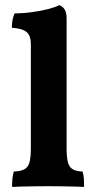

<svg xmlns="http://www.w3.org/2000/svg" viewBox="-20 -737 380 760"><path d="M27.8 2.9Q27.8 -15.1 29.3 -30.5Q30.8 -45.9 34.7 -58.1Q74.7 -59.1 88.4 -77.1Q102.1 -95.2 102.1 -145V-561Q102.1 -583 95.9 -596.4Q89.8 -609.9 73.7 -617.4Q57.6 -625 26.9 -627Q26.9 -642.1 29.3 -656.5Q31.7 -670.9 38.1 -684.1Q71.8 -684.1 107.4 -689Q143.1 -693.8 171.9 -701.4Q200.7 -709 214.8 -716.8Q228 -711.9 235.8 -699.5Q243.7 -687 243.7 -664.1V-145Q243.7 -95.2 256.8 -77.1Q270 -59.1 306.6 -58.1Q311 -45.9 312 -29.5Q313 -13.2 313 2.9Q298.8 2 275.4 1.5Q252 1 224.9 0.5Q197.8 0 170.9 0Q144 0 116 0.5Q87.9 1 64.9 1.5Q42 2 27.8 2.9Z"/></svg>

Font: Abu Sayed
Style: Regular
Weight: 400
Designer: Jayed Ahsan Saad
Foundry: Codepotro
Version: Codepotro Abu Sayed;Version 0.800